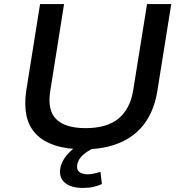

<svg xmlns="http://www.w3.org/2000/svg" viewBox="-20 -725 893 944"><path d="M392 9Q308 9 249.5 -10.5Q191 -30 156 -67Q121 -104 110 -157.5Q99 -211 109 -279L177 -705H295L227 -277Q212 -183 256.5 -139Q301 -95 401 -95Q505 -95 562.5 -142Q620 -189 635 -282L703 -705H822L754 -280Q739 -184 692 -119.5Q645 -55 569 -23Q493 9 392 9ZM387 199Q328 199 298 172.5Q268 146 277 99Q286 59 322 23Q358 -13 417 -37L447 0Q429 8 409.5 20.5Q390 33 377 48.5Q364 64 360 83Q355 109 370 120.5Q385 132 411 132Q427 132 442 128.5Q457 125 474 120L481 180Q461 189 438.5 194Q416 199 387 199Z"/></svg>

Font: Nunito Sans 7pt SemiExpanded SemiBold
Style: Italic
Weight: 600
Width: 6
Italic angle: -9°
Designer: Vernon Adams
Foundry: Vernon Adams
Version: Version 3.101;gftools[0.9.27]